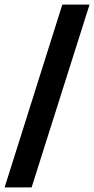

<svg xmlns="http://www.w3.org/2000/svg" viewBox="-26 -727 408 832"><path d="M-6 85 244 -707H362L111 85Z"/></svg>

Font: Bricolage Grotesque SemiBold
Style: Regular
Weight: 600
Designer: Mathieu Triay
Foundry: Atelier Triay
Version: Version 1.000;gftools[0.9.30]